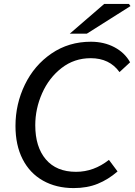

<svg xmlns="http://www.w3.org/2000/svg" viewBox="-20 -947 687 980"><path d="M59 -304Q59 -416 107 -515Q155 -614 243 -674Q331 -734 444 -734Q511 -734 564 -706Q617 -678 644 -629L590 -579Q539 -650 443 -650Q359 -650 294.5 -600Q230 -550 195 -471Q160 -392 160 -308Q160 -197 214 -133.5Q268 -70 368 -70Q459 -70 536 -131L580 -72Q533 -31 479 -9Q425 13 356 13Q267 13 199.5 -25Q132 -63 95.5 -134.5Q59 -206 59 -304ZM512 -927H638L646 -916L423 -775H336Z"/></svg>

Font: Nebula Sans Medium
Style: Regular
Weight: 500
Italic angle: -9°
Designer: Paul D. Hunt for Adobe (as Source Sans)
Foundry: Nebula Entertainment & Broadcasting LLC
Version: Version 1.010